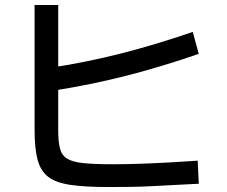

<svg xmlns="http://www.w3.org/2000/svg" viewBox="-20 -778 920 777"><path d="M120 -252.2V-757.8H215.6V-250Q215.6 -204.4 222.8 -176.7Q230 -148.9 252.2 -135.6Q274.4 -122.2 318.3 -117.8Q362.2 -113.3 437.8 -113.3Q493.3 -113.3 554.4 -115.6Q615.6 -117.8 673.9 -121.1Q732.2 -124.4 780 -127.8L784.4 -34.4Q744.4 -32.2 698.3 -30Q652.2 -27.8 602.8 -25Q553.3 -22.2 505.6 -21.7Q457.8 -21.1 416.7 -21.1Q323.3 -21.1 263.9 -30Q204.4 -38.9 173.9 -63.3Q143.3 -87.8 131.7 -133.3Q120 -178.9 120 -252.2ZM182.2 -503.3Q261.1 -515.6 331.7 -530Q402.2 -544.4 470 -561.7Q537.8 -578.9 608.3 -600Q678.9 -621.1 760 -648.9L784.4 -560Q636.7 -508.9 493.9 -472.2Q351.1 -435.6 195.6 -411.1Z"/></svg>

Font: Paperlogy 5 Medium
Style: Regular
Weight: 500
Designer: redesigned by Lee Juim, glyphs from Gmarket Sans & Montserrat
Foundry: PT&
Version: Version 1.001